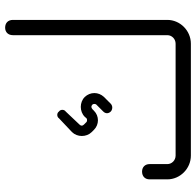

<svg xmlns="http://www.w3.org/2000/svg" viewBox="-28 -754 782 767"><g transform="rotate(-90 363.5 -371.0)"><path d="M572 0H125C73 0 30 -43 30 -94V-165C30 -183 42 -195 61 -195C79 -195 91 -183 91 -165V-94C91 -76 106 -61 125 -61H572C591 -61 606 -76 606 -94V-711C606 -730 618 -742 636 -742C655 -742 667 -730 667 -711V-94C667 -43 624 0 572 0ZM317 -314C310 -314 304 -317 301 -320C292 -329 292 -341 301 -350L329 -378C332 -381 332 -390 329 -393C323 -399 317 -399 310 -393L304 -387C283 -366 249 -366 228 -387L219 -396C198 -417 198 -454 219 -475L274 -527C280 -536 295 -536 301 -527C310 -521 310 -506 301 -500L249 -445C243 -439 243 -433 249 -427L259 -417C262 -414 271 -414 274 -417L280 -424C301 -445 338 -445 359 -424C380 -402 380 -369 359 -347L332 -320C329 -317 323 -314 317 -314Z"/></g></svg>

Font: Am-Hal
Style: Regular
Weight: 400
Designer: Multible Designers
Foundry: Kief Type Foundry
Version: Version 1.000;PS 001.000;hotconv 1.0.88;makeotf.lib2.5.64775